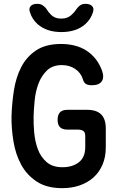

<svg xmlns="http://www.w3.org/2000/svg" viewBox="-20 -970 640 1000"><path d="M424 -261Q424 -281 414 -288Q404 -295 384 -295H331Q305 -295 292.5 -307.5Q280 -320 280 -346Q280 -372 292.5 -385Q305 -398 331 -398H434Q483 -398 507 -374Q531 -350 531 -301V-203Q531 -152 514 -112.5Q497 -73 467 -46Q437 -19 395.5 -4.5Q354 10 304 10Q223 10 171 -24.5Q119 -59 90 -113Q61 -167 50 -234Q39 -301 40 -365Q42 -432 52.5 -499.5Q63 -567 90.5 -620.5Q118 -674 168 -707.5Q218 -741 298 -741Q336 -741 369.5 -732.5Q403 -724 430 -706.5Q457 -689 477.5 -663.5Q498 -638 511 -603Q524 -567 510 -546.5Q496 -526 458 -526Q438 -526 427 -533Q416 -540 411 -559Q401 -591 371.5 -611Q342 -631 302 -631Q253 -631 224 -602.5Q195 -574 180 -533.5Q165 -493 160.5 -446.5Q156 -400 155 -365Q154 -327 158 -281Q162 -235 176.5 -194.5Q191 -154 222 -126.5Q253 -99 305 -99Q358 -99 391 -125Q424 -151 424 -204ZM136 -906Q129 -926 139.5 -938Q150 -950 174 -950Q184 -950 192 -947.5Q200 -945 205 -940Q217 -932 224.5 -919.5Q232 -907 243 -896Q264 -873 299 -873Q334 -873 356 -896Q367 -906 375 -918Q383 -930 392 -938Q399 -944 406.5 -947Q414 -950 425 -950Q449 -950 460 -938Q471 -926 464 -906Q453 -870 424 -844Q377 -803 300 -803Q223 -803 176 -844Q147 -870 136 -906Z"/></svg>

Font: Maple Mono SemiBold
Style: Regular
Weight: 600
Monospace: yes
Designer: subframe7536
Version: Version 7.000